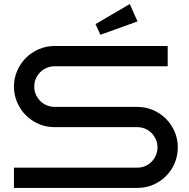

<svg xmlns="http://www.w3.org/2000/svg" viewBox="-20 -927 930 947"><path d="M856.9 -200.2Q856.9 -158.2 841.3 -121.8Q825.7 -85.4 798.6 -58.3Q771.5 -31.2 735.1 -15.6Q698.7 0 657.2 0H48.8V-100.1H657.2Q678.2 -100.1 696.3 -107.9Q714.4 -115.7 727.8 -129.4Q741.2 -143.1 749 -161.4Q756.8 -179.7 756.8 -200.2Q756.8 -220.7 749 -238.8Q741.2 -256.8 727.8 -270.5Q714.4 -284.2 696.3 -292Q678.2 -299.8 657.2 -299.8H249Q208 -299.8 171.4 -315.4Q134.8 -331.1 107.7 -358.2Q80.6 -385.3 64.7 -421.9Q48.8 -458.5 48.8 -500Q48.8 -541 64.7 -577.6Q80.6 -614.3 107.7 -641.4Q134.8 -668.5 171.4 -684.3Q208 -700.2 249 -700.2H807.1V-600.1H249Q228.5 -600.1 210.2 -592.3Q191.9 -584.5 178.2 -570.8Q164.6 -557.1 156.7 -538.8Q148.9 -520.5 148.9 -500Q148.9 -479.5 156.7 -461.2Q164.6 -442.9 178.2 -429.2Q191.9 -415.5 210.2 -407.7Q228.5 -399.9 249 -399.9H657.2Q698.7 -399.9 735.1 -384Q771.5 -368.2 798.6 -341.1Q825.7 -314 841.3 -277.6Q856.9 -241.2 856.9 -200.2ZM658.2 -821.3 475.1 -755.4 451.2 -808.1 620.1 -907.2Z"/></svg>

Font: Bruno Ace SC
Style: Regular
Weight: 400
Designer: Astigmatic (AOETI)
Foundry: Astigmatic (AOETI)
Version: Version 1.000